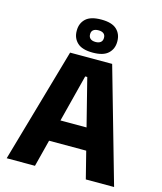

<svg xmlns="http://www.w3.org/2000/svg" viewBox="-125 -946 872 1036"><g transform="rotate(15 311.5 -427.5)"><path d="M169.5 0H11.5L194.5 -639H429.5L611.5 0H453.5L318 -536H306.5ZM455 -150.5H167V-272H455ZM198.5 -761V-764Q198.5 -804.5 225.5 -829.8Q252.5 -855 312 -855Q371 -855 398 -829.8Q425 -804.5 425 -764V-761Q425 -721.5 398 -696Q371 -670.5 312 -670.5Q252.5 -670.5 225.5 -696Q198.5 -721.5 198.5 -761ZM273 -764V-762Q273 -747 283 -738.5Q293 -730 312 -730Q330.5 -730 340.5 -738.5Q350.5 -747 350.5 -762V-764Q350.5 -779 340.5 -787Q330.5 -795 312 -795Q293 -795 283 -787Q273 -779 273 -764Z"/></g></svg>

Font: Anek Kannada Medium
Style: Bold
Weight: 700
Version: Version 1.003